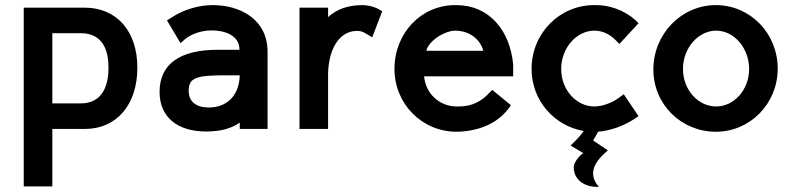

<svg xmlns="http://www.w3.org/2000/svg" viewBox="-20 -505 3108 752"><path d="M518 -240C518 -384 436 -475 312 -475H73V225H185V0H313C436 0 518 -94 518 -240ZM405 -240C405 -174 384 -100 296 -100H185V-375H296C384 -375 405 -306 405 -240Z M919 -210C917 -131 869 -84 798 -84C748 -84 719 -107 719 -149C719 -201 749 -210 862 -210ZM1028 -302C1028 -432 917 -485 814 -485C762 -485 702 -470 648 -434L634 -425L687 -336L704 -351C719 -364 755 -385 808 -386C857 -386 918 -369 918 -310H832C686 -310 605 -255 605 -145C605 -47 674 10 787 10C845 10 887 -2 919 -25V0H1028Z M1477 -461 1463 -469C1442 -481 1414 -485 1401 -485C1342 -485 1299 -469 1265 -438V-475H1153V0H1265V-217C1267 -307 1305 -384 1379 -384C1396 -384 1404 -379 1419 -370L1438 -359Z M1650 -306C1658 -345 1722 -385 1764 -385C1805 -385 1857 -363 1873 -306ZM1908 -153 1897 -142C1867 -109 1830 -88 1777 -88H1769C1705 -88 1648 -134 1641 -206H1990V-251C1978 -386 1896 -485 1767 -485H1763C1629 -485 1525 -375 1525 -235C1525 -98 1633 11 1768 11C1851 10 1927 -20 1971 -79L1981 -93Z M2326 227C2309 208 2303 190 2303 174C2303 140 2330 113 2345 98L2361 84L2303 45C2311 32 2318 21 2322 11C2370 7 2422 -11 2466 -40L2481 -50L2423 -136L2408 -125C2382 -104 2340 -88 2308 -88C2238 -88 2178 -152 2178 -235C2178 -317 2238 -385 2308 -385C2343 -385 2372 -368 2393 -346L2406 -333L2481 -414L2469 -426C2423 -467 2365 -485 2315 -485H2307C2171 -485 2062 -374 2062 -235C2062 -111 2151 -12 2266 8C2259 19 2247 33 2230 50L2215 65L2265 95C2253 100 2227 130 2227 150C2228 208 2281 227 2316 227Z M2785 -385C2854 -385 2914 -318 2914 -235C2914 -152 2854 -88 2785 -88C2715 -88 2655 -152 2655 -235C2655 -317 2715 -385 2785 -385ZM3026 -236C3026 -375 2918 -485 2784 -485C2649 -485 2539 -372 2539 -233C2539 -95 2649 11 2784 11C2918 11 3026 -99 3026 -236Z"/></svg>

Font: Mint Spirit
Style: Bold
Weight: 700
Designer: HARENDAL Hirwen
Foundry: Arkandis Digital Foundry.
Version: Version 1.004;FFEdit